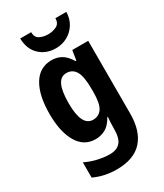

<svg xmlns="http://www.w3.org/2000/svg" viewBox="-244 -866 1028 1200"><g transform="rotate(-30 270.0 -265.5)"><path d="M215 -556Q253 -556 284.5 -538.5Q316 -521 343 -476H349L360 -546H475V-21Q475 105 414 172.5Q353 240 229 240Q185 240 145 231.5Q105 223 66 205V95Q112 117 157 126.5Q202 136 239 136Q289 136 314.5 107.5Q340 79 340 10V2Q340 -17 341 -36.5Q342 -56 344 -73H340Q313 -25 280 -7.5Q247 10 209 10Q126 10 81.5 -65.5Q37 -141 37 -270Q37 -405 83 -480.5Q129 -556 215 -556ZM255 -440Q214 -440 194 -398Q174 -356 174 -268Q174 -103 256 -103Q298 -103 320.5 -136.5Q343 -170 343 -253V-274Q343 -365 321 -402.5Q299 -440 255 -440ZM447 -771Q446 -722 423 -685Q400 -648 362 -627Q324 -606 279 -606Q209 -606 162.5 -649.5Q116 -693 114 -771H193Q193 -733 219.5 -719.5Q246 -706 280 -706Q312 -706 340 -719.5Q368 -733 368 -771Z"/></g></svg>

Font: Noto Sans Gurmukhi UI Condensed
Style: Bold
Weight: 700
Width: 3
Designer: Jelle Bosma - Monotype Design Team
Foundry: Monotype Imaging Inc.
Version: Version 2.004; ttfautohint (v1.8.4.7-5d5b)